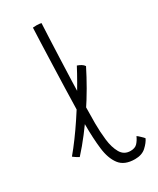

<svg xmlns="http://www.w3.org/2000/svg" viewBox="-215 -775 700 850"><g transform="rotate(-30 135.5 -350.0)"><path d="M194 -472Q199.5 -470 204.5 -467.8Q209.5 -465.5 214 -462.8Q218.5 -460 222 -456.8Q225.5 -453.5 228 -449.5Q206.5 -406.5 181 -362.2Q155.5 -318 126.5 -274.8Q97.5 -231.5 66.2 -190.8Q35 -150 2.5 -114.5Q-1 -116.5 -5 -118.8Q-9 -121 -13 -123.8Q-17 -126.5 -20.5 -129Q-24 -131.5 -26.5 -133.5Q-3 -161.5 21.5 -194.8Q46 -228 69.8 -263.8Q93.5 -299.5 116 -336Q138.5 -372.5 158.2 -407Q178 -441.5 194 -472ZM296.5 -41Q288 -22.5 267 -3.2Q246 16 210.5 16Q157 16 132.5 -16Q108 -48 101.5 -102.8Q95 -157.5 95 -225.5Q95 -258.5 96 -307.5Q97 -356.5 98.8 -413.5Q100.5 -470.5 102.5 -527.2Q104.5 -584 106.2 -633Q108 -682 109.5 -714.5Q119.5 -715.5 128 -715.5Q135 -715.5 141.5 -714.8Q148 -714 152.5 -713Q151 -685 149 -639Q147 -593 144.8 -537Q142.5 -481 140.5 -421.8Q138.5 -362.5 137.2 -307.8Q136 -253 136 -210.5Q136 -167 141 -124.5Q146 -82 162.2 -53.8Q178.5 -25.5 211.5 -25.5Q234.5 -25.5 246.2 -38Q258 -50.5 266.5 -69.5Q269.5 -67.5 274 -63.8Q278.5 -60 283.2 -55.2Q288 -50.5 291.8 -46.8Q295.5 -43 296.5 -41Z"/></g></svg>

Font: Grandstander Thin Thin
Style: Regular
Weight: 250
Version: Version 1.200